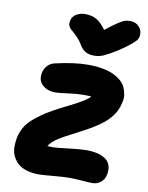

<svg xmlns="http://www.w3.org/2000/svg" viewBox="-102 -1042 854 1106"><g transform="rotate(10 325.5 -489.5)"><path d="M570.8 -970.2Q601.1 -970.2 620.6 -949.5Q640.1 -928.7 638.2 -898.9Q637.2 -885.3 631.1 -874.8Q625 -864.3 601.1 -844Q577.1 -823.7 529.8 -792Q477.5 -759.8 451.9 -748.8Q426.3 -737.8 397.9 -737.8Q365.7 -737.8 345.9 -749.8Q326.2 -761.7 312 -786.1Q300.3 -806.2 285.4 -822.3Q270.5 -838.4 259.8 -847.2Q249 -856 239.7 -865Q230.5 -874 227.1 -885.3Q223.6 -896.5 227.1 -912.1Q231.4 -936.5 254.2 -950.7Q276.9 -964.8 307.1 -964.8Q345.2 -964.8 372.8 -949.2Q400.4 -933.6 429.2 -894Q474.6 -930.2 502 -947.3Q529.3 -964.4 541 -967.3Q552.7 -970.2 570.8 -970.2ZM202.1 -8.8Q160.6 -8.8 128.9 -19Q97.2 -29.3 78.6 -46.9Q60.1 -64.5 48.8 -88.1Q37.6 -111.8 37.4 -138.4Q37.1 -165 42 -193.8Q50.8 -236.8 74 -270.3Q97.2 -303.7 153.6 -343.8Q210 -383.8 307.1 -430.2Q364.7 -459.5 389.2 -475.1Q413.6 -490.7 422.9 -502.9Q413.1 -504.9 375 -504.9Q339.8 -504.9 287.4 -497.6Q234.9 -490.2 214.8 -490.2Q168.5 -490.2 139.2 -516.6Q109.9 -543 119.1 -588.9Q124 -612.3 140.6 -630.9Q157.2 -649.4 184.1 -654.8Q293 -680.2 374 -680.2Q420.9 -680.2 459.2 -673.1Q497.6 -666 523.4 -653.6Q549.3 -641.1 568.4 -624.3Q587.4 -607.4 595.7 -588.1Q604 -568.8 607.7 -547.6Q611.3 -526.4 606 -504.9Q599.6 -474.1 588.4 -450.7Q577.1 -427.2 554 -401.4Q530.8 -375.5 491 -348.6Q451.2 -321.8 391.1 -291Q303.7 -246.6 271.2 -224.9Q238.8 -203.1 223.1 -178.2Q236.3 -176.8 254.9 -176.8Q275.4 -176.8 342.5 -185.3Q409.7 -193.8 456.1 -193.8Q485.4 -193.8 510.7 -188Q536.1 -182.1 557.4 -169.4Q578.6 -156.7 587.9 -133.1Q597.2 -109.4 590.8 -77.1Q585.9 -48.3 564.5 -30.8Q543 -13.2 515.1 -13.2Q496.6 -13.2 456.1 -16.6Q415.5 -20 378.9 -20Q345.2 -20 285.6 -14.4Q226.1 -8.8 202.1 -8.8Z"/></g></svg>

Font: Shantell Sans Irregular
Style: Italic
Weight: 800
Italic angle: -11.31°
Designer: Stephen Nixon, Anya Danilova, Shantell Martin
Foundry: Arrow Type
Version: Version 1.006;[9816181b4]